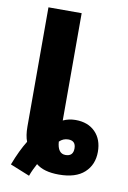

<svg xmlns="http://www.w3.org/2000/svg" viewBox="-90 -817 607 911"><g transform="rotate(10 214.0 -361.5)"><path d="M269 -87Q231 -87 227 -144Q245 -162 270 -162Q306 -162 306 -125Q306 -87 269 -87ZM116 40Q122 23 129.5 7.5Q137 -8 144 -21Q181 10 254 10Q335 10 376.5 -28Q418 -66 418 -128Q418 -188 383 -223.5Q348 -259 288 -259Q256 -259 228 -246V-763H68V-189Q68 -145 79 -117Q50 -71 22 2Z"/></g></svg>

Font: Noto Sans Display SemiCondensed Extra
Style: Regular
Weight: 800
Width: 4
Designer: Monotype Design Team
Foundry: Monotype Imaging Inc.
Version: Version 1.900